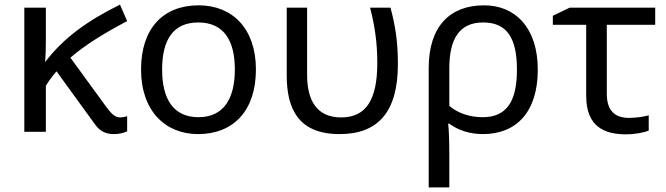

<svg xmlns="http://www.w3.org/2000/svg" viewBox="-20 -569 2876 829"><path d="M529 -478 498 -549C361 -481 256 -408 175 -301C177 -328 178 -363 178 -397V-536H85V0H178V-199C192 -221 207 -242 224 -261L391 -31C411 -3 436 10 472 10C495 10 514 5 529 -2V-67C522 -65 509 -62 499 -62C474 -62 459 -81 437 -110L284 -320C349 -376 429 -425 529 -478Z M835 10C988 10 1085 -91 1085 -269C1085 -446 983 -546 838 -546C684 -546 589 -446 589 -269C589 -91 693 10 835 10ZM837 -63C728 -63 680 -142 680 -269C680 -396 727 -472 836 -472C945 -472 994 -396 994 -269C994 -142 945 -63 837 -63Z M1446 10C1612 10 1698 -85 1698 -292C1698 -391 1687 -457 1666 -536H1578C1598 -456 1609 -389 1609 -296C1609 -136 1559 -62 1453 -62C1350 -62 1306 -132 1306 -246V-536H1218V-243C1218 -100 1268 10 1446 10Z M1831 240H1920V98C1920 38 1918 -13 1915 -35H1920C1958 -6 2011 10 2065 10C2211 10 2302 -87 2302 -268C2302 -448 2206 -546 2070 -546C1924 -546 1831 -457 1831 -275ZM2064 -63C2010 -63 1958 -79 1920 -112V-274C1920 -406 1967 -472 2066 -472C2169 -472 2212 -405 2212 -268C2212 -133 2169 -63 2064 -63Z M2683 11C2722 11 2762 3 2781 -5V-71C2760 -65 2725 -60 2696 -60C2639 -60 2600 -87 2600 -164V-462H2809V-536H2440L2367 -501V-462H2511V-155C2511 -21 2591 11 2683 11Z"/></svg>

Font: Noto Sans Math
Style: Regular
Weight: 400
Designer: Monotype Design Team, Delve Withrington, Jeff Kellem
Foundry: Monotype Imaging Inc., Delve Fonts LLC
Version: Version 3.000